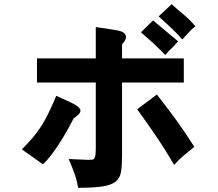

<svg xmlns="http://www.w3.org/2000/svg" viewBox="-20 -818 1040 914"><path d="M561 -425V-74Q561 -29 556 0.5Q551 30 530.5 46.5Q510 63 468 69.5Q426 76 352 76Q349 60 346 46.5Q343 33 338 18Q333 3 325.5 -16Q318 -35 307 -61L400 -57Q412 -57 419 -58Q426 -59 429.5 -65Q433 -71 434.5 -82.5Q436 -94 436 -115V-425H156V-540H436V-689Q503 -680 540 -673Q577 -666 580 -643Q580 -636 576 -627.5Q572 -619 561 -607V-540H855V-425ZM905 -119Q880 -99 855 -78Q830 -57 809 -33Q786 -72 767 -102.5Q748 -133 728.5 -162Q709 -191 686 -223.5Q663 -256 633 -298L727 -368Q757 -329 780 -299Q803 -269 823 -241Q843 -213 862.5 -184Q882 -155 905 -119ZM248 -362Q290 -343 317.5 -330Q345 -317 356 -305.5Q367 -294 361 -282.5Q355 -271 331 -255Q320 -233 303.5 -203.5Q287 -174 267.5 -143Q248 -112 226.5 -83.5Q205 -55 184 -36L84 -107Q113 -136 135 -161.5Q157 -187 175.5 -216Q194 -245 211 -280Q228 -315 248 -362ZM828 -621Q813 -604 805 -596Q797 -588 791.5 -583Q786 -578 781 -572.5Q776 -567 767 -556Q752 -571 739 -584Q726 -597 712.5 -609.5Q699 -622 684 -635Q669 -648 651 -664L709 -721Q720 -711 724.5 -707.5Q729 -704 738 -696.5Q747 -689 766.5 -672.5Q786 -656 828 -621ZM910 -693Q891 -678 877.5 -662.5Q864 -647 848 -630Q833 -647 820.5 -660Q808 -673 795 -685Q782 -697 768 -710Q754 -723 735 -740L797 -798Q827 -771 855 -748Q883 -725 910 -693Z"/></svg>

Font: D2Coding
Style: Bold
Weight: 700
Monospace: yes
Designer: Yong-Rak Park; Jeong-Hwan Yoon; Sang-Min Lee;
Foundry: NHN Corporation
Version: Version 1.3.2; Build 20180524